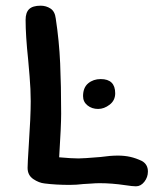

<svg xmlns="http://www.w3.org/2000/svg" viewBox="-20 -655 545 675"><path d="M176 -590Q188 -511 191.5 -432.5Q195 -354 195 -255Q195 -213 188 -102Q232 -98 256 -98Q273 -98 333 -103Q368 -108 394 -108Q418 -108 438 -103.5Q458 -99 479 -89Q500 -77 500 -52Q500 -32 487.5 -16Q475 0 458 0Q446 0 420 -4Q373 -11 330 -11Q316 -11 298.5 -9.5Q281 -8 273 -8Q249 -5 225 -5Q176 -5 137 -10Q117 -12 97 -25.5Q77 -39 77 -65Q77 -80 81 -142Q88 -245 88 -299Q88 -341 84 -387Q80 -433 79 -445Q70 -530 70 -585Q70 -611 82.5 -623Q95 -635 123 -635Q142 -635 157.5 -625Q173 -615 176 -590ZM325 -272Q303 -272 287.5 -284.5Q272 -297 272 -317Q272 -347 290 -362Q308 -377 334 -377Q385 -377 385 -327Q385 -302 365.5 -287Q346 -272 325 -272Z"/></svg>

Font: Itim
Style: Regular
Weight: 400
Designer: Suppakit Chalermlarp
Version: Version 1.002g